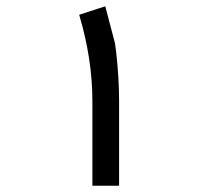

<svg xmlns="http://www.w3.org/2000/svg" viewBox="-20 -493 631 611"><path d="M232 -446 315 -473 346 -355 350 -324Q359 -243 359 -171V98H274V-171Q274 -305 232 -446Z"/></svg>

Font: Yekan
Style: Regular
Weight: 400
Designer: ParsMizban Co
Foundry: ParsMizban Co
Version: Version 2.000